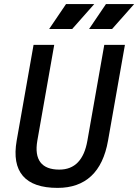

<svg xmlns="http://www.w3.org/2000/svg" viewBox="-20 -914 680 944"><path d="M263.2 9.8Q143.1 9.8 92.5 -49.1Q42 -107.9 62 -222.7L145 -693.4H246.6L163.6 -222.7Q151.4 -152.3 178.7 -116.2Q206.1 -80.1 271.5 -80.1Q328.6 -80.1 363 -116Q397.5 -151.9 409.7 -222.7L492.7 -693.4H594.2L511.2 -222.7Q490.7 -106.4 428.2 -48.3Q365.7 9.8 263.2 9.8ZM221.7 -771.5 304.7 -894H443.4L335 -771.5ZM418 -771.5 501 -894H639.6L531.2 -771.5Z"/></svg>

Font: Cascadia Mono NF
Style: Italic
Weight: 400
Italic angle: -10°
Monospace: yes
Designer: Aaron Bell
Foundry: Saja Typeworks
Version: Version 2404.023